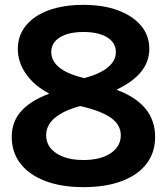

<svg xmlns="http://www.w3.org/2000/svg" viewBox="-20 -760 687 790"><path d="M323.3 10Q232.7 10 166.5 -15.2Q100.3 -40.3 64.3 -86.7Q28.3 -133 28.3 -196.7Q28.3 -257.7 65.5 -300.8Q102.7 -344 180.7 -374V-376Q121.7 -407 87.5 -455.2Q53.3 -503.3 53.3 -558.7Q53.3 -614 86.7 -654.8Q120 -695.7 180.5 -717.8Q241 -740 323.3 -740Q405.3 -740 466 -717.3Q526.6 -694.7 560.5 -654.2Q594.3 -613.7 594.3 -558.7Q594.3 -506.7 560.8 -465Q527.3 -423.3 461.3 -392V-390Q618.3 -331.3 618.3 -196.7Q618.3 -132.7 583 -86.3Q547.6 -40 481.5 -15Q415.3 10 323.3 10ZM323.3 -101.6Q393.4 -101.6 435.2 -129.5Q477 -157.3 477 -203.3Q477 -246 437.2 -274.7Q397.4 -303.4 310 -323.7Q169.9 -285.4 169.9 -203.3Q169.9 -157.3 211.6 -129.5Q253.3 -101.6 323.3 -101.6ZM327 -438.7Q390.3 -455.3 423.5 -482.7Q456.7 -510 456.7 -545.4Q456.7 -584.4 421 -606.4Q385.3 -628.4 323.3 -628.4Q262.3 -628.4 226.6 -606.4Q190.9 -584.4 190.9 -545.4Q190.9 -508.7 225.1 -481.5Q259.3 -454.3 327 -438.7Z"/></svg>

Font: M PLUS 2 Thin
Style: Regular
Weight: 100
Designer: Coji Morishita
Foundry: UNDERFOREST DESIGN
Version: Version 1.001